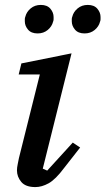

<svg xmlns="http://www.w3.org/2000/svg" viewBox="-20 -749 429 781"><path d="M124 12Q84 12 66.5 -9Q49 -30 49 -56Q49 -67 52 -81Q55 -95 57 -106L142 -446H56L67 -491L271 -532L154 -63L172 -55L276 -169L306 -149L241 -66Q206 -19 178 -3.5Q150 12 124 12ZM133 -613Q107 -613 94 -628.5Q81 -644 81 -662Q81 -667 81 -671.5Q81 -676 83 -681Q88 -701 105 -715Q122 -729 146 -729Q172 -729 185 -713.5Q198 -698 198 -680Q198 -675 198 -670.5Q198 -666 196 -661Q191 -641 174 -627Q157 -613 133 -613ZM324 -613Q298 -613 285 -628.5Q272 -644 272 -662Q272 -667 272 -671.5Q272 -676 274 -681Q279 -701 296 -715Q313 -729 337 -729Q363 -729 376 -713.5Q389 -698 389 -680Q389 -675 389 -670.5Q389 -666 387 -661Q382 -641 365 -627Q348 -613 324 -613Z"/></svg>

Font: IBM Plex Serif Medm
Style: Italic
Weight: 500
Italic angle: -14°
Designer: Mike Abbink, Paul van der Laan, Pieter van Rosmalen
Foundry: Bold Monday
Version: Version 3.001